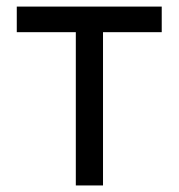

<svg xmlns="http://www.w3.org/2000/svg" viewBox="-20 -566 545 586"><path d="M211.4 0V-467.8H31.2V-545.9H473.6V-467.8H294.4V0Z"/></svg>

Font: GitLab Sans
Style: Regular
Weight: 400
Designer: Rasmus Andersson
Foundry: Modifications by GitLab B.V., manufactured by rsms
Version: Version 4.000;git-c8fb6b7